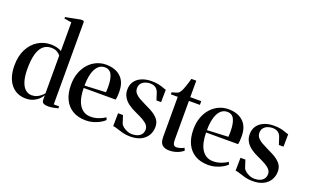

<svg xmlns="http://www.w3.org/2000/svg" viewBox="-90 -1259 2755 1712"><g transform="rotate(20 1287.5 -403.0)"><path d="M214.5 11Q171.5 11 136.2 -4.8Q101 -20.5 75 -51.5Q49 -82.5 34.8 -127.8Q20.5 -173 20.5 -232.5Q20.5 -323 53.8 -387.2Q87 -451.5 142.5 -485.5Q198 -519.5 263.5 -519.5Q298 -519.5 325.8 -511.5Q353.5 -503.5 366 -494V-766.5L297 -777.5V-791.5L436.5 -818.5H460.5L469 -809.5V-25.5H520V-6.5Q504 -2 477.8 3.2Q451.5 8.5 427 8.5Q399 8.5 382.8 -0.2Q366.5 -9 366.5 -33.5V-75Q359 -59.5 339 -39Q319 -18.5 287.8 -3.8Q256.5 11 214.5 11ZM254 -34.5Q281 -34.5 303 -44.2Q325 -54 341 -67.8Q357 -81.5 366 -93V-450.5Q356 -466 334 -479.2Q312 -492.5 277.5 -492.5Q231 -492.5 200.2 -464.5Q169.5 -436.5 154.5 -381.5Q139.5 -326.5 139.5 -246Q139.5 -171 154.8 -124.2Q170 -77.5 196 -56Q222 -34.5 254 -34.5Z M786.5 11.5Q710.5 11.5 658.8 -19.5Q607 -50.5 580.2 -107.2Q553.5 -164 553.5 -242.5Q553.5 -308.5 573 -359.8Q592.5 -411 625.5 -446.5Q658.5 -482 700.2 -500.2Q742 -518.5 787 -518.5Q875.5 -518.5 927 -471.5Q978.5 -424.5 979.5 -335Q980 -304 978.2 -285.2Q976.5 -266.5 973.5 -254.5H669.5Q670 -208 678.2 -168Q686.5 -128 704 -98.2Q721.5 -68.5 749 -51.5Q776.5 -34.5 815.5 -34.5Q852.5 -34.5 889.8 -47.8Q927 -61 949 -78.5L960 -56Q944 -39 916.5 -23.8Q889 -8.5 855.5 1.5Q822 11.5 786.5 11.5ZM669.5 -277 869.5 -286.5Q871 -300 871.2 -312Q871.5 -324 871.5 -337Q871.5 -412 851.8 -452.2Q832 -492.5 785.5 -492.5Q756 -492.5 734 -476.2Q712 -460 697.5 -430.8Q683 -401.5 676 -362.2Q669 -323 669.5 -277Z M1204.5 11Q1166.5 11 1133.2 2.2Q1100 -6.5 1074.5 -15.5Q1049 -24.5 1033.5 -25L1035 -147.5H1081.5L1104.5 -77Q1109 -62.5 1126.2 -48Q1143.5 -33.5 1166.8 -23.8Q1190 -14 1211.5 -14Q1242.5 -14 1266 -23Q1289.5 -32 1302.8 -50.2Q1316 -68.5 1316 -94.5Q1316 -118 1301 -136.2Q1286 -154.5 1256.2 -171.8Q1226.5 -189 1181.5 -209Q1139 -227.5 1107.2 -251Q1075.5 -274.5 1057.8 -305Q1040 -335.5 1040 -374.5Q1040 -420.5 1063 -452.8Q1086 -485 1126.5 -502Q1167 -519 1218.5 -519Q1259.5 -519 1286.8 -512.8Q1314 -506.5 1332 -499.5Q1350 -492.5 1363 -490L1361.5 -372H1317.5L1295.5 -440Q1290.5 -455 1280.5 -467.8Q1270.5 -480.5 1254.2 -488Q1238 -495.5 1213 -495.5Q1192 -495.5 1169.8 -487.5Q1147.5 -479.5 1132.2 -461.8Q1117 -444 1117 -415.5Q1117 -389.5 1132.2 -370.2Q1147.5 -351 1173.5 -336Q1199.5 -321 1230 -306.5Q1261 -292 1289.5 -277.2Q1318 -262.5 1340.8 -244.2Q1363.5 -226 1376.8 -202.2Q1390 -178.5 1390 -146.5Q1390 -101.5 1368.8 -65.8Q1347.5 -30 1306.5 -9.5Q1265.5 11 1204.5 11Z M1576 9Q1533 9 1509 -12Q1485 -33 1485 -88V-467H1419.5V-486Q1426 -488 1436.8 -491Q1447.5 -494 1458 -497.2Q1468.5 -500.5 1474.5 -503.5Q1482.5 -507.5 1488.2 -514.2Q1494 -521 1498.8 -529.8Q1503.5 -538.5 1508 -547.5Q1512.5 -558.5 1519.2 -577Q1526 -595.5 1532.8 -617.5Q1539.5 -639.5 1544.5 -659H1591V-502.5H1695V-467H1591V-102Q1591 -76 1595.2 -62.8Q1599.5 -49.5 1607.5 -44.8Q1615.5 -40 1627 -40Q1641.5 -40 1663 -46.5Q1684.5 -53 1697 -61L1708 -37.5Q1695.5 -26 1675.5 -15.2Q1655.5 -4.5 1630.5 2.2Q1605.5 9 1576 9Z M1948 11.5Q1872 11.5 1820.2 -19.5Q1768.5 -50.5 1741.8 -107.2Q1715 -164 1715 -242.5Q1715 -308.5 1734.5 -359.8Q1754 -411 1787 -446.5Q1820 -482 1861.8 -500.2Q1903.5 -518.5 1948.5 -518.5Q2037 -518.5 2088.5 -471.5Q2140 -424.5 2141 -335Q2141.5 -304 2139.8 -285.2Q2138 -266.5 2135 -254.5H1831Q1831.5 -208 1839.8 -168Q1848 -128 1865.5 -98.2Q1883 -68.5 1910.5 -51.5Q1938 -34.5 1977 -34.5Q2014 -34.5 2051.2 -47.8Q2088.5 -61 2110.5 -78.5L2121.5 -56Q2105.5 -39 2078 -23.8Q2050.5 -8.5 2017 1.5Q1983.5 11.5 1948 11.5ZM1831 -277 2031 -286.5Q2032.5 -300 2032.8 -312Q2033 -324 2033 -337Q2033 -412 2013.2 -452.2Q1993.5 -492.5 1947 -492.5Q1917.5 -492.5 1895.5 -476.2Q1873.5 -460 1859 -430.8Q1844.5 -401.5 1837.5 -362.2Q1830.5 -323 1831 -277Z M2366 11Q2328 11 2294.8 2.2Q2261.5 -6.5 2236 -15.5Q2210.5 -24.5 2195 -25L2196.5 -147.5H2243L2266 -77Q2270.5 -62.5 2287.8 -48Q2305 -33.5 2328.2 -23.8Q2351.5 -14 2373 -14Q2404 -14 2427.5 -23Q2451 -32 2464.2 -50.2Q2477.5 -68.5 2477.5 -94.5Q2477.5 -118 2462.5 -136.2Q2447.5 -154.5 2417.8 -171.8Q2388 -189 2343 -209Q2300.5 -227.5 2268.8 -251Q2237 -274.5 2219.2 -305Q2201.5 -335.5 2201.5 -374.5Q2201.5 -420.5 2224.5 -452.8Q2247.5 -485 2288 -502Q2328.5 -519 2380 -519Q2421 -519 2448.2 -512.8Q2475.5 -506.5 2493.5 -499.5Q2511.5 -492.5 2524.5 -490L2523 -372H2479L2457 -440Q2452 -455 2442 -467.8Q2432 -480.5 2415.8 -488Q2399.5 -495.5 2374.5 -495.5Q2353.5 -495.5 2331.2 -487.5Q2309 -479.5 2293.8 -461.8Q2278.5 -444 2278.5 -415.5Q2278.5 -389.5 2293.8 -370.2Q2309 -351 2335 -336Q2361 -321 2391.5 -306.5Q2422.5 -292 2451 -277.2Q2479.5 -262.5 2502.2 -244.2Q2525 -226 2538.2 -202.2Q2551.5 -178.5 2551.5 -146.5Q2551.5 -101.5 2530.2 -65.8Q2509 -30 2468 -9.5Q2427 11 2366 11Z"/></g></svg>

Font: Merriweather 144pt Medium
Style: Regular
Weight: 500
Version: Version 2.100